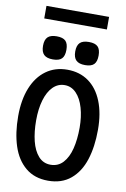

<svg xmlns="http://www.w3.org/2000/svg" viewBox="-118 -1196 836 1277"><g transform="rotate(10 300.0 -557.0)"><path d="M30.5 -375Q30.5 -484.5 63.2 -565.8Q96 -647 156.8 -691Q217.5 -735 300 -735Q383 -735 443.5 -692Q504 -649 536.5 -568Q569 -487 569 -376.5Q569 -261.5 540.8 -173.8Q512.5 -86 452.2 -35.8Q392 14.5 300 14.5Q208.5 14.5 148 -35.8Q87.5 -86 59 -173.5Q30.5 -261 30.5 -375ZM446.5 -369Q446.5 -442.5 429.2 -502.2Q412 -562 378.8 -596.5Q345.5 -631 300.5 -631Q254.5 -631 221.2 -597.5Q188 -564 170.5 -504.5Q153 -445 153 -367.5Q153 -290 168.2 -228.2Q183.5 -166.5 216 -129.8Q248.5 -93 298.5 -93Q349 -93 382.2 -129.2Q415.5 -165.5 431 -227.5Q446.5 -289.5 446.5 -369ZM112 -863.5Q112 -904.5 131 -923Q150 -941.5 191.5 -941.5Q233.5 -941.5 251.8 -923.2Q270 -905 270 -863.5Q270 -822.5 251.8 -804Q233.5 -785.5 191.5 -785.5Q150.5 -785.5 131.2 -804.2Q112 -823 112 -863.5ZM329.5 -863.5Q329.5 -904.5 348.5 -923Q367.5 -941.5 409 -941.5Q451 -941.5 469.2 -923.2Q487.5 -905 487.5 -863.5Q487.5 -822.5 469.2 -804Q451 -785.5 409 -785.5Q368 -785.5 348.8 -804.2Q329.5 -823 329.5 -863.5ZM88.5 -1129H511.5V-1044H88.5Z"/></g></svg>

Font: JuliaMono SemiBold
Style: Regular
Weight: 600
Monospace: yes
Designer: cormullion
Foundry: corm
Version: Version 0.055; ttfautohint (v1.8.4)